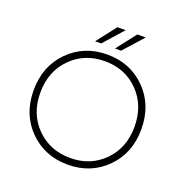

<svg xmlns="http://www.w3.org/2000/svg" viewBox="-152 -1012 1119 1161"><g transform="rotate(20 407.5 -432.0)"><path d="M408 10Q556 10 655 -89.5Q754 -189 754 -343Q754 -498 655 -598Q556 -698 408 -698Q259 -698 160 -598Q61 -498 61 -343Q61 -189 160 -89.5Q259 10 408 10ZM408 -33Q277 -33 190.5 -120Q104 -207 104 -343Q104 -480 190.5 -567.5Q277 -655 408 -655Q538 -655 624 -567.5Q710 -480 710 -343Q710 -207 624 -120Q538 -33 408 -33ZM407 -874H460L348 -748H309ZM535 -874H589L476 -748H437Z"/></g></svg>

Font: Roundo Light
Style: Regular
Weight: 300
Designer: Namrata Goyal (Gurmukhi), Shiva Nallaperumal (Latin)
Foundry: Indian Type Foundry
Version: Version 1.000;PS 1.0;hotconv 1.0.88;makeotf.lib2.5.647800